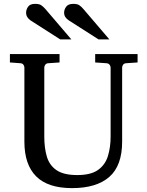

<svg xmlns="http://www.w3.org/2000/svg" viewBox="-20 -948 752 984"><path d="M685.1 -627.9 627 -624Q616.2 -623.5 611.1 -616.5Q606 -609.4 606 -602.1V-222.2Q606 -99.1 540.3 -41.5Q474.6 16.1 349.1 16.1Q225.6 16.1 165.3 -44.2Q105 -104.5 105 -222.2V-602.1Q105 -609.4 99.9 -616.5Q94.7 -623.5 84 -624L30.8 -627.9V-670.9H285.2V-627.9L228 -624Q217.3 -623.5 212.2 -616.5Q207 -609.4 207 -602.1V-248Q207 -189.5 220.2 -145Q233.4 -100.6 270 -75.7Q306.6 -50.8 376 -50.8Q445.3 -50.8 482.2 -76.9Q519 -103 533 -147.9Q546.9 -192.9 546.9 -248V-602.1Q546.9 -609.4 541.3 -616.5Q535.6 -623.5 524.9 -624L467.8 -627.9V-670.9H685.1ZM540.5 -746.1H484.9L333 -843.3Q322.3 -850.1 315.4 -859.9Q308.6 -869.6 308.6 -883.3Q308.6 -898.9 319.1 -913.6Q329.6 -928.2 356 -928.2Q376 -928.2 386.5 -921.1Q397 -914.1 407.7 -901.4ZM345.7 -746.1H288.6L136.7 -843.3Q127 -850.1 120.4 -859.9Q113.8 -869.6 113.8 -883.3Q113.8 -898.9 124 -913.6Q134.3 -928.2 159.7 -928.2Q181.2 -928.2 191.4 -921.1Q201.7 -914.1 212.9 -901.4Z"/></svg>

Font: Charis
Style: Regular
Weight: 400
Designer: Walt Agee, Miriam Martin, Annie Olsen, Victor Gaultney, Lorna Priest, Alan Ward, Bob Hallissy, Martin Hosken, Sharon Cor
Foundry: SIL Global
Version: Version 7.000